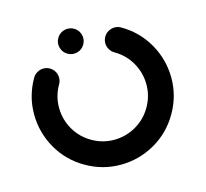

<svg xmlns="http://www.w3.org/2000/svg" viewBox="-82 -614 759 709"><g transform="rotate(15 297.5 -259.0)"><path d="M83.3 -424.1Q83.3 -437 89.6 -448Q95.9 -458.9 107 -465.4Q118.1 -471.9 131.1 -471.9Q144.1 -471.9 155 -465.4Q165.9 -458.9 172.2 -448Q178.5 -437 178.5 -424.1Q178.5 -404.4 164.6 -390.6Q150.7 -376.7 131.1 -376.7Q111.1 -376.7 97.2 -390.6Q83.3 -404.4 83.3 -424.1ZM249.6 -473.7Q249.6 -486.7 256.1 -497.6Q262.6 -508.5 273.5 -515Q284.4 -521.5 297.4 -521.5Q368.5 -521.5 428.7 -486.3Q488.9 -451.1 524.1 -390.9Q559.3 -330.7 559.3 -259.3Q559.3 -187.8 524.1 -127.6Q488.9 -67.4 428.7 -32.2Q368.5 3 297.4 3Q225.9 3 165.7 -32.2Q105.6 -67.4 70.4 -127.6Q35.2 -187.8 35.2 -259.3Q35.2 -272.2 41.7 -283.1Q48.1 -294.1 59.1 -300.6Q70 -307 83 -307Q95.9 -307 106.9 -300.6Q117.8 -294.1 124.1 -283.1Q130.4 -272.2 130.4 -259.3Q130.4 -213.7 152.8 -175.4Q175.2 -137 213.5 -114.6Q251.9 -92.2 297.4 -92.2Q342.6 -92.2 380.9 -114.6Q419.3 -137 441.7 -175.4Q464.1 -213.7 464.1 -259.3Q464.1 -304.8 441.7 -343.1Q419.3 -381.5 380.9 -403.9Q342.6 -426.3 297.4 -426.3Q284.4 -426.3 273.5 -432.6Q262.6 -438.9 256.1 -449.8Q249.6 -460.7 249.6 -473.7Z"/></g></svg>

Font: 26F Galaxy Hebrew Extra Bold
Style: Regular
Weight: 800
Designer: C₂₉H₂₅N₃O₅
Version: Version 1.000